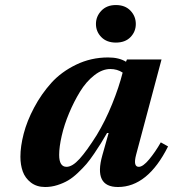

<svg xmlns="http://www.w3.org/2000/svg" viewBox="-20 -730 687 762"><path d="M214.8 -115.2Q214.8 -67.9 244.1 -67.9Q267.1 -67.9 295.7 -99.4Q324.2 -130.9 363.8 -193.8Q397.9 -250 425 -316.9Q452.1 -383.8 466.8 -441.9Q445.3 -456.1 418 -456.1Q385.7 -456.1 353.8 -430.9Q321.8 -405.8 297.6 -366.2Q273.4 -326.7 254.2 -280.8Q234.9 -234.9 224.9 -190.9Q214.8 -147 214.8 -115.2ZM61 -107.9Q61 -148.9 74 -199.2Q86.9 -249.5 115.5 -303.2Q144 -356.9 183.6 -400.9Q223.1 -444.8 282.2 -473.4Q341.3 -502 409.2 -502Q452.6 -502 480 -484.9L483.9 -494.1H621.1L520 -115.2Q507.8 -67.9 530.8 -67.9Q547.4 -67.9 571.8 -97.2Q596.2 -126.5 618.2 -165L647 -148.9Q566.4 12.2 448.2 12.2Q350.6 12.2 386.2 -113.8L411.1 -202.1H404.8Q389.6 -176.3 380.4 -161.1Q371.1 -146 353.8 -120.4Q336.4 -94.7 323 -79.1Q309.6 -63.5 289.3 -44.2Q269 -24.9 250.2 -13.9Q231.4 -2.9 207.8 4.6Q184.1 12.2 159.2 12.2Q125.5 12.2 102.5 -5.6Q79.6 -23.4 70.3 -49.6Q61 -75.7 61 -107.9ZM439.9 -710Q476.6 -710 497.8 -687.7Q519 -665.5 519 -634.8Q519 -604.5 498 -582.8Q477.1 -561 439.9 -561Q403.3 -561 382.1 -582.8Q360.8 -604.5 360.8 -634.8Q360.8 -665 382.3 -687.5Q403.8 -710 439.9 -710Z"/></svg>

Font: Linguistics Pro
Style: Bold Italic
Weight: 700
Italic angle: -12°
Designer: Stefan Peev, Context Ltd
Foundry: Stefan Peev, Context Ltd
Version: Version 001.000